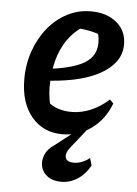

<svg xmlns="http://www.w3.org/2000/svg" viewBox="-52 -545 565 793"><g transform="rotate(5 230.5 -149.0)"><path d="M219 11Q139 11 91 -47Q43 -105 43 -202Q43 -265 62.5 -320Q82 -375 116 -416.5Q150 -458 195.5 -481.5Q241 -505 293 -505Q359 -505 400 -471Q441 -437 441 -381Q441 -339 416.5 -307Q392 -275 348.5 -252.5Q305 -230 246.5 -218Q188 -206 121 -203V-251Q235 -263 285 -292.5Q335 -322 335 -378Q335 -409 323 -436L357 -404Q328 -417 297.5 -423.5Q267 -430 234 -431L268 -439Q230 -415 203.5 -377.5Q177 -340 163.5 -290Q150 -240 150 -178Q150 -153 154.5 -126.5Q159 -100 169 -76L149 -118Q169 -100 194.5 -92Q220 -84 249 -84Q288 -84 327 -100Q366 -116 403 -149L418 -134Q393 -67 339.5 -28Q286 11 219 11ZM232 207Q197 207 175.5 191.5Q154 176 148 152Q142 128 152.5 102.5Q163 77 192 58L296 -23H325L259 60Q237 87 242 105.5Q247 124 277 124Q293 124 310 117.5Q327 111 342 99L351 129Q331 166 299.5 186.5Q268 207 232 207Z"/></g></svg>

Font: Piazzolla Thin
Style: Bold Italic
Weight: 700
Italic angle: -11.3°
Version: Version 2.005